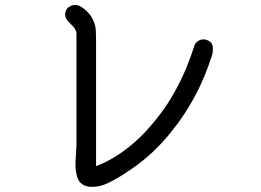

<svg xmlns="http://www.w3.org/2000/svg" viewBox="-20 -715 1040 764"><path d="M800.8 -556.6Q826.2 -548.8 827.1 -524.4Q828.1 -500 818.4 -480.5Q805.7 -438.5 779.3 -379.9Q733.4 -281.2 667 -197.3Q591.8 -101.6 501 -41Q479.5 -26.4 467.3 -18.6Q455.1 -10.7 428.2 3.9Q401.4 18.6 381.8 23.9Q362.3 29.3 339.8 28.3Q317.4 27.3 302.7 14.6Q291 4.9 285.6 -16.6Q280.3 -38.1 280.3 -56.2Q280.3 -74.2 282.2 -101.1Q284.2 -127.9 284.2 -135.7V-581.1Q284.2 -598.6 262.2 -618.7Q240.2 -638.7 239.3 -654.3Q238.3 -679.7 259.8 -690.4Q281.2 -701.2 301.8 -688.5Q345.7 -662.1 358.4 -613.3Q362.3 -599.6 362.3 -556.6V-53.7Q511.7 -111.3 633.8 -283.2Q681.6 -351.6 719.7 -440.4Q745.1 -504.9 752.9 -531.2Q756.8 -545.9 771.5 -553.7Q786.1 -561.5 800.8 -556.6Z"/></svg>

Font: irohamaru Regular
Style: Regular
Weight: 400
Designer: [Source Han Sans]
Ryoko NISHIZUKA  (kana & ideographs); Paul D. Hunt (Latin, Greek & Cyrillic); Wenlong ZHANG  (bopomofo
Version: Version 1.00